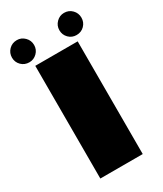

<svg xmlns="http://www.w3.org/2000/svg" viewBox="-208 -917 848 996"><g transform="rotate(-30 216.0 -419.0)"><path d="M85.5 0H339.5V-675H85.5ZM69 -706Q95.5 -706 115 -725.2Q134.5 -744.5 134.5 -772Q134.5 -799.5 115 -819Q95.5 -838.5 69 -838.5Q40.5 -838.5 21.2 -819Q2 -799.5 2 -772Q2 -744.5 21.2 -725.2Q40.5 -706 69 -706ZM351.5 -706Q380 -706 399 -725.2Q418 -744.5 418 -772Q418 -799.5 399 -819Q380 -838.5 351.5 -838.5Q325 -838.5 305.5 -819Q286 -799.5 286 -772Q286 -744.5 305 -725.2Q324 -706 351.5 -706Z"/></g></svg>

Font: Anybody Expanded Black
Style: Regular
Weight: 900
Width: 7
Designer: Tyler Finck
Foundry: Etcetera Type Company
Version: Version 1.113;gftools[0.9.25]